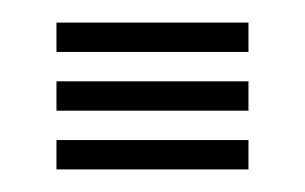

<svg xmlns="http://www.w3.org/2000/svg" viewBox="-20 -150 270 170"><path d="M30 -104V-130H200V-104ZM30 -52V-78H200V-52ZM30 0V-26H200V0Z"/></svg>

Font: Big Shoulders Inline Text Black
Style: Regular
Weight: 900
Designer: Patric King
Foundry: XO Type Co
Version: Version 1.000